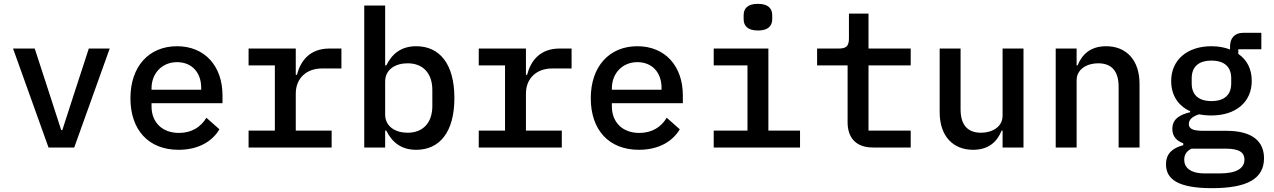

<svg xmlns="http://www.w3.org/2000/svg" viewBox="-20 -769 6640 1001"><path d="M367 0 552 -516H443L372 -298L305 -91H299L232 -298L161 -516H48L233 0Z M911 12C1018 12 1089 -35 1124 -95L1056 -155C1027 -107 980 -76 913 -76C824 -76 770 -133 770 -214V-231H1140V-272C1140 -424 1048 -528 903 -528C756 -528 660 -422 660 -257C660 -93 753 12 911 12ZM903 -445C979 -445 1029 -392 1029 -311V-301H770V-308C770 -388 826 -445 903 -445Z M1276 0H1709V-88H1522V-281C1522 -361 1578 -412 1658 -412H1760V-516H1698C1594 -516 1547 -451 1528 -379H1522V-516H1276V-428H1413V-88H1276Z M1879 0H1988V-88H1994C2025 -25 2074 12 2150 12C2271 12 2349 -79 2349 -258C2349 -437 2271 -528 2150 -528C2074 -528 2025 -491 1994 -428H1988V-740H1879ZM2105 -77C2042 -77 1988 -109 1988 -172V-344C1988 -407 2042 -439 2105 -439C2188 -439 2234 -384 2234 -300V-216C2234 -132 2188 -77 2105 -77Z M2476 0H2909V-88H2722V-281C2722 -361 2778 -412 2858 -412H2960V-516H2898C2794 -516 2747 -451 2728 -379H2722V-516H2476V-428H2613V-88H2476Z M3311 12C3418 12 3489 -35 3524 -95L3456 -155C3427 -107 3380 -76 3313 -76C3224 -76 3170 -133 3170 -214V-231H3540V-272C3540 -424 3448 -528 3303 -528C3156 -528 3060 -422 3060 -257C3060 -93 3153 12 3311 12ZM3303 -445C3379 -445 3429 -392 3429 -311V-301H3170V-308C3170 -388 3226 -445 3303 -445Z M3932 -610C3987 -610 4006 -636 4006 -669V-690C4006 -723 3987 -749 3931 -749C3876 -749 3857 -723 3857 -690V-669C3857 -636 3876 -610 3932 -610ZM3701 0H4151V-88H3986V-516H3701V-428H3877V-88H3701Z M4728 0V-88H4508V-428H4728V-516H4508V-698H4406V-569C4406 -529 4392 -516 4353 -516H4240V-428H4399V-131C4399 -54 4440 0 4531 0Z M5207 0H5316V-516H5207V-166C5207 -106 5151 -77 5095 -77C5024 -77 4988 -118 4988 -200V-516H4879V-184C4879 -59 4949 12 5053 12C5138 12 5180 -34 5202 -88H5207Z M5593 0V-350C5593 -410 5649 -439 5705 -439C5776 -439 5812 -398 5812 -316V0H5921V-332C5921 -457 5851 -528 5747 -528C5662 -528 5620 -482 5598 -428H5593V-516H5484V0Z M6570 56C6570 -29 6513 -87 6374 -87H6258C6213 -87 6178 -91 6178 -123C6178 -151 6208 -166 6232 -173C6252 -169 6273 -167 6296 -167C6423 -167 6506 -237 6506 -347C6506 -410 6481 -457 6436 -488V-512H6556V-598H6462C6415 -598 6393 -568 6393 -528V-511C6364 -522 6332 -528 6296 -528C6169 -528 6086 -456 6086 -347C6086 -272 6122 -218 6185 -189V-184C6130 -171 6092 -148 6092 -97C6092 -58 6114 -35 6149 -22V-12C6092 3 6059 32 6059 88C6059 165 6121 212 6299 212C6482 212 6570 163 6570 56ZM6468 63C6468 110 6424 135 6341 135H6260C6184 135 6154 103 6154 64C6154 37 6167 18 6192 6H6371C6444 6 6468 28 6468 63ZM6296 -242C6225 -242 6193 -278 6193 -334V-361C6193 -417 6225 -453 6296 -453C6367 -453 6399 -417 6399 -361V-334C6399 -278 6367 -242 6296 -242Z"/></svg>

Font: IBM Mono Medium
Style: Regular
Weight: 500
Monospace: yes
Designer: Mike Abbink, Paul van der Laan, Pieter van Rosmalen
Foundry: Bold Monday
Version: Version 2.3